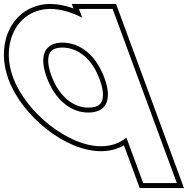

<svg xmlns="http://www.w3.org/2000/svg" viewBox="-195 -673 949 969"><path d="M-129 -282C-194.3 -459 -105.2 -627 58.4 -628C109.4 -628 165.2 -611.6 219.7 -583.9L203.4 -628H373.4L404.8 -543L499.7 -285.5L501 -282L666.2 166L697.6 251H527.6L496.2 166L443.1 21.9C409.2 49.3 365.5 65.3 314 65C149 65 -63.7 -105 -129 -282ZM41 -282C82.7 -169 163.6 -104 251.3 -105C338.7 -105 372.9 -165.8 333.2 -276.1L331 -282C289.7 -394 210.5 -457 121.1 -458C32.1 -458 -0.3 -394 41 -282ZM-152.5 -273.3C-83.9 -87.4 134.7 90 313.9 90C357.7 90.3 398.2 79.1 430.7 60.6L510.1 276H733.4L390.8 -653H167.5L175.9 -630.3C135 -645.2 97.1 -653 58.3 -653C29.2 -652.8 2.2 -647.9 -22.7 -638.8C-154.8 -590.5 -210.6 -431.1 -152.5 -273.3ZM64.5 -290.7C53.3 -321 48.3 -346.6 48.2 -366.5C48.1 -412.1 68.6 -433 121 -433C197.2 -432.1 268.7 -378.7 307.5 -273.4L309.7 -267.6C319.9 -239.1 324.5 -214.8 324.6 -195.9C324.8 -150.6 304.2 -130 251.1 -130C177 -129.2 103.8 -184 64.5 -290.7Z"/></svg>

Font: Nordica Plus
Style: NordicaClassicBkOpOblOl
Weight: 900
Version: Version 1.01